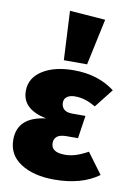

<svg xmlns="http://www.w3.org/2000/svg" viewBox="-95 -912 683 992"><g transform="rotate(10 246.5 -416.5)"><path d="M479 -487 402 -389Q372 -406 346.5 -414Q321 -422 292 -422Q267 -422 251.5 -411Q236 -400 236 -380Q236 -358 250 -345Q264 -332 293 -332H363L345 -212H285Q251 -212 235.5 -199.5Q220 -187 220 -165Q220 -116 293 -116Q320 -116 348 -124.5Q376 -133 413 -153L493 -45Q404 20 260 20Q152 20 84.5 -23.5Q17 -67 17 -147Q17 -266 165 -284Q37 -310 37 -406Q37 -474 99.5 -514Q162 -554 264 -554Q391 -554 479 -487ZM190 -853 377 -839 325 -596H203Z"/></g></svg>

Font: Fira Sans Black
Style: Regular
Weight: 900
Designer: Carrois Corporate & Edenspiekermann AG
Foundry: Carrois Corporate GbR & Edenspiekermann AG
Version: Version 4.203